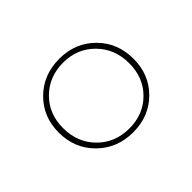

<svg xmlns="http://www.w3.org/2000/svg" viewBox="-72 -773 493 493"><g transform="rotate(-45 174.5 -527.0)"><path d="M40 -528Q40 -585 78.5 -623Q117 -661 175 -661Q233 -661 271.5 -622.5Q310 -584 310 -526Q310 -469 272 -431Q234 -393 176 -393Q118 -393 79 -431.5Q40 -470 40 -528ZM294 -526Q294 -578 260 -612.5Q226 -647 175 -647Q124 -647 90 -613.5Q56 -580 56 -528Q56 -476 90 -441.5Q124 -407 176 -407Q227 -407 260.5 -440.5Q294 -474 294 -526Z"/></g></svg>

Font: Ysabeau Infant Thin
Style: Regular
Weight: 200
Designer: Christian Thalmann (Catharsis Fonts)
Version: Version 0.003